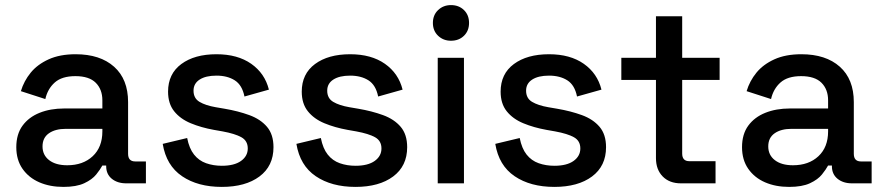

<svg xmlns="http://www.w3.org/2000/svg" viewBox="-20 -720 3467 754"><path d="M229 14Q176 14 134.5 -4Q93 -22 68.5 -57Q44 -92 44 -142Q44 -193 68.5 -226.5Q93 -260 135.5 -277Q178 -294 232 -294H382V-326Q382 -369 356 -395Q330 -421 276 -421Q223 -421 195 -396Q167 -371 158 -331L62 -362Q74 -402 100.5 -434.5Q127 -467 171 -487Q215 -507 277 -507Q373 -507 428 -458Q483 -409 483 -319V-116Q483 -86 511 -86H553V0H476Q441 0 419 -18Q397 -36 397 -67V-70H382Q374 -55 358 -35Q342 -15 311 -0.5Q280 14 229 14ZM244 -71Q306 -71 344 -106.5Q382 -142 382 -204V-214H238Q197 -214 172 -196.5Q147 -179 147 -145Q147 -111 173 -91Q199 -71 244 -71Z M851 14Q757 14 695 -28Q633 -70 619 -155L715 -178Q723 -137 742 -113Q761 -89 789.5 -79Q818 -69 851 -69Q900 -69 926.5 -88Q953 -107 953 -137Q953 -167 928 -181Q903 -195 854 -204L820 -210Q770 -219 729 -236Q688 -253 664 -283Q640 -313 640 -360Q640 -430 692 -468.5Q744 -507 830 -507Q913 -507 966.5 -469.5Q1020 -432 1036 -368L940 -341Q931 -386 902 -404.5Q873 -423 830 -423Q788 -423 764 -407.5Q740 -392 740 -364Q740 -334 763.5 -320Q787 -306 827 -299L862 -293Q915 -284 959 -268Q1003 -252 1028.5 -222Q1054 -192 1054 -142Q1054 -68 999 -27Q944 14 851 14Z M1376 14Q1282 14 1220 -28Q1158 -70 1144 -155L1240 -178Q1248 -137 1267 -113Q1286 -89 1314.5 -79Q1343 -69 1376 -69Q1425 -69 1451.5 -88Q1478 -107 1478 -137Q1478 -167 1453 -181Q1428 -195 1379 -204L1345 -210Q1295 -219 1254 -236Q1213 -253 1189 -283Q1165 -313 1165 -360Q1165 -430 1217 -468.5Q1269 -507 1355 -507Q1438 -507 1491.5 -469.5Q1545 -432 1561 -368L1465 -341Q1456 -386 1427 -404.5Q1398 -423 1355 -423Q1313 -423 1289 -407.5Q1265 -392 1265 -364Q1265 -334 1288.5 -320Q1312 -306 1352 -299L1387 -293Q1440 -284 1484 -268Q1528 -252 1553.5 -222Q1579 -192 1579 -142Q1579 -68 1524 -27Q1469 14 1376 14Z M1699 0V-493H1802V0ZM1751 -560Q1721 -560 1700.5 -579.5Q1680 -599 1680 -630Q1680 -661 1700.5 -680.5Q1721 -700 1751 -700Q1782 -700 1802 -680.5Q1822 -661 1822 -630Q1822 -599 1802 -579.5Q1782 -560 1751 -560Z M2157 14Q2063 14 2001 -28Q1939 -70 1925 -155L2021 -178Q2029 -137 2048 -113Q2067 -89 2095.5 -79Q2124 -69 2157 -69Q2206 -69 2232.5 -88Q2259 -107 2259 -137Q2259 -167 2234 -181Q2209 -195 2160 -204L2126 -210Q2076 -219 2035 -236Q1994 -253 1970 -283Q1946 -313 1946 -360Q1946 -430 1998 -468.5Q2050 -507 2136 -507Q2219 -507 2272.5 -469.5Q2326 -432 2342 -368L2246 -341Q2237 -386 2208 -404.5Q2179 -423 2136 -423Q2094 -423 2070 -407.5Q2046 -392 2046 -364Q2046 -334 2069.5 -320Q2093 -306 2133 -299L2168 -293Q2221 -284 2265 -268Q2309 -252 2334.5 -222Q2360 -192 2360 -142Q2360 -68 2305 -27Q2250 14 2157 14Z M2654 0Q2609 0 2582.5 -27Q2556 -54 2556 -99V-406H2420V-493H2556V-656H2659V-493H2806V-406H2659V-117Q2659 -87 2687 -87H2790V0Z M3079 14Q3026 14 2984.5 -4Q2943 -22 2918.5 -57Q2894 -92 2894 -142Q2894 -193 2918.5 -226.5Q2943 -260 2985.5 -277Q3028 -294 3082 -294H3232V-326Q3232 -369 3206 -395Q3180 -421 3126 -421Q3073 -421 3045 -396Q3017 -371 3008 -331L2912 -362Q2924 -402 2950.5 -434.5Q2977 -467 3021 -487Q3065 -507 3127 -507Q3223 -507 3278 -458Q3333 -409 3333 -319V-116Q3333 -86 3361 -86H3403V0H3326Q3291 0 3269 -18Q3247 -36 3247 -67V-70H3232Q3224 -55 3208 -35Q3192 -15 3161 -0.5Q3130 14 3079 14ZM3094 -71Q3156 -71 3194 -106.5Q3232 -142 3232 -204V-214H3088Q3047 -214 3022 -196.5Q2997 -179 2997 -145Q2997 -111 3023 -91Q3049 -71 3094 -71Z"/></svg>

Font: Space Grotesk Light Medium
Style: Regular
Weight: 500
Version: Version 2.000